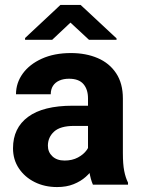

<svg xmlns="http://www.w3.org/2000/svg" viewBox="-20 -755 577 785"><path d="M339.8 -353Q339.8 -389.6 321 -411.4Q302.2 -433.1 262.2 -433.1Q239.3 -433.1 222.4 -425.5Q205.6 -418 196.5 -403.8Q187.5 -389.6 187.5 -369.6H45.4Q45.4 -416 73 -454.1Q100.6 -492.2 151.1 -515.1Q201.7 -538.1 270 -538.1Q331.1 -538.1 379.2 -517.6Q427.2 -497.1 454.8 -455.6Q482.4 -414.1 482.4 -352.1V-128.9Q482.4 -84 487.8 -56.4Q493.2 -28.8 503.4 -8.3V0H359.9Q350.1 -22 345 -54.9Q339.8 -87.9 339.8 -121.6ZM358.4 -240.2H282.7Q226.6 -240.2 201.2 -217Q175.8 -193.8 175.8 -159.2Q175.8 -133.3 194.1 -116Q212.4 -98.6 244.1 -98.6Q275.4 -98.6 298.6 -111.1Q321.8 -123.5 334.5 -141.4Q347.2 -159.2 346.7 -174.3L384.8 -112.8Q377.9 -92.8 364.5 -71.5Q351.1 -50.3 330.6 -32Q310.1 -13.7 281 -2Q252 9.8 213.4 9.8Q162.6 9.8 121.8 -10.5Q81.1 -30.8 57.1 -66.7Q33.2 -102.5 33.2 -148.9Q33.2 -231.9 95 -277.3Q156.7 -322.8 277.3 -322.8H358.4ZM456.5 -598.1V-592.3H343.8L268.1 -662.6L193.4 -592.3H82.5V-599.6L227.1 -734.9H309.6Z"/></svg>

Font: Heebo
Style: Bold
Weight: 700
Designer: Oded Ezer
Foundry: Ezer Type House
Version: Version 3.100